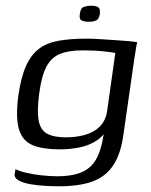

<svg xmlns="http://www.w3.org/2000/svg" viewBox="-20 -537 528 671"><path d="M186 114Q164 114 137 112.5Q110 111 85 106.5Q60 102 45 93.5Q30 85 31 72Q32 68 33 62Q34 56 34 54Q47 61 72.5 67Q98 73 127.5 76Q157 79 179 79Q237 79 271.5 62Q306 45 323 5.5Q340 -34 346 -99H361Q346 -65 319.5 -47Q293 -29 259 -22Q225 -15 188 -15Q130 -15 94.5 -29.5Q59 -44 46.5 -84.5Q34 -125 44 -202Q53 -266 70.5 -305.5Q88 -345 115.5 -366Q143 -387 184.5 -394.5Q226 -402 284 -402Q306 -402 333 -400Q360 -398 386.5 -396.5Q413 -395 433 -393Q453 -391 460 -389Q458 -386 456 -372.5Q454 -359 451 -341.5Q448 -324 446 -308L412 -71Q403 -1 376.5 39.5Q350 80 304 97Q258 114 186 114ZM209 -57Q246 -57 276.5 -65.5Q307 -74 327.5 -93.5Q348 -113 354 -146L383 -352Q374 -354 342.5 -357.5Q311 -361 269 -361Q220 -361 189.5 -348.5Q159 -336 142 -303.5Q125 -271 117 -210Q109 -150 115 -116.5Q121 -83 144.5 -70Q168 -57 209 -57ZM291 -461Q275 -461 265.5 -465.5Q256 -470 259 -488Q261 -508 272.5 -512.5Q284 -517 299 -517Q315 -517 323 -512Q331 -507 329 -488Q326 -470 316 -465.5Q306 -461 291 -461Z"/></svg>

Font: Genos
Style: Italic
Weight: 400
Italic angle: -8°
Version: Version 1.010